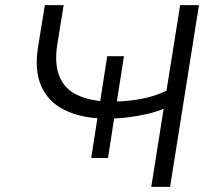

<svg xmlns="http://www.w3.org/2000/svg" viewBox="-20 -725 842 745"><path d="M567 0 615 -303Q590 -292 554 -283.5Q518 -275 478.5 -270Q439 -265 400 -265L425 -279L399 -112H334L360 -280L377 -265Q291 -268 229 -299Q167 -330 140 -391Q113 -452 128 -545L154 -705H227L202 -551Q191 -478 210 -430Q229 -382 275.5 -358.5Q322 -335 392 -331L367 -321L396 -507H461L432 -322L416 -331Q472 -331 526.5 -341Q581 -351 626 -373L679 -705H752L640 0Z"/></svg>

Font: Nunito Sans 7pt SemiExpanded Light
Style: Italic
Weight: 300
Width: 6
Italic angle: -9°
Designer: Vernon Adams
Foundry: Vernon Adams
Version: Version 3.101;gftools[0.9.27]